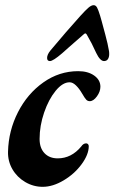

<svg xmlns="http://www.w3.org/2000/svg" viewBox="-20 -708 442 742"><path d="M11 -122Q13 -203 49.5 -274.5Q86 -346 147.5 -389.5Q209 -433 282 -433Q320 -433 344 -416Q368 -399 368 -373Q368 -354 354.5 -335.5Q341 -317 327 -317Q319 -317 313.5 -322.5Q308 -328 297 -347Q286 -366 273.5 -378Q261 -390 249 -390Q222 -390 195 -357Q168 -324 150.5 -273Q133 -222 133 -171Q133 -136 152 -116Q171 -96 203 -96Q256 -96 294 -142Q302 -154 313 -154Q317 -154 320 -151Q323 -148 323 -143Q323 -111 295.5 -73.5Q268 -36 226 -11Q184 14 145 14Q109 14 77.5 -4.5Q46 -23 28 -54Q10 -85 11 -122ZM367 -647 373 -626Q377 -611 387 -574Q397 -537 401 -512Q402 -508 402 -499Q402 -487 397 -479.5Q392 -472 382 -472Q367 -472 352 -503Q335 -541 315 -575Q312 -579 310 -579Q307 -579 303 -575L247 -526L220 -502Q185 -472 173 -472Q162 -472 162 -484Q162 -497 175 -513Q236 -586 291 -647Q310 -668 321.5 -678Q333 -688 342 -688Q350 -688 355 -679Q360 -670 367 -647Z"/></svg>

Font: EB Garamond
Style: Bold Italic
Weight: 700
Italic angle: -17.2°
Designer: Georg Duffner and Octavio Pardo
Foundry: Georg Duffner
Version: Version 1.000